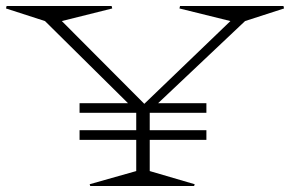

<svg xmlns="http://www.w3.org/2000/svg" viewBox="-22 -620 985 640"><path d="M-2 -591.8 0 -600.1H350.1L352.1 -591.8L184.1 -549.8L459 -273.9L746.1 -549.8L576.2 -591.8L578.1 -600.1H922.9L924.8 -591.8L794.9 -549.8L504.9 -275.9H666V-244.1H477.1V-186H666V-153.8H477.1V-49.8L627 -5.9L625 0H278.8L276.9 -5.9L432.1 -49.8V-153.8H243.2V-186H432.1V-244.1H243.2V-275.9H404.8L127.9 -549.8Z"/></svg>

Font: Halibut Exp Thin
Style: Regular
Weight: 250
Width: 7
Designer: Matteo Maggi
Foundry: Collletttivo
Version: Version 3.080 | FøM Fix